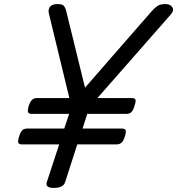

<svg xmlns="http://www.w3.org/2000/svg" viewBox="-20 -910 871 944"><path d="M245 14Q201 14 210 -14L271 -200H88Q73 -200 70 -208.5Q67 -217 74 -239Q81 -262 90 -270Q99 -278 114 -278H296L320 -350H136Q121 -350 118 -358.5Q115 -367 121 -389Q129 -412 138.5 -420Q148 -428 163 -428H321L220 -845Q216 -865 226.5 -877.5Q237 -890 263 -890Q286 -890 294 -881Q302 -872 306 -854L398 -479L725 -854Q741 -872 754.5 -881Q768 -890 794 -890Q818 -890 827.5 -874Q837 -858 819 -838L459 -428H628Q643 -428 646 -420Q649 -412 641 -389Q635 -367 625.5 -358.5Q616 -350 601 -350H409L386 -278H579Q594 -278 597.5 -270Q601 -262 594 -239Q587 -217 577.5 -208.5Q568 -200 553 -200H360L300 -14Q291 14 245 14Z"/></svg>

Font: Playwrite DK Loopet
Style: Regular
Weight: 400
Designer: Veronika Burian, José Scaglione
Foundry: TypeTogether
Version: Version 1.002